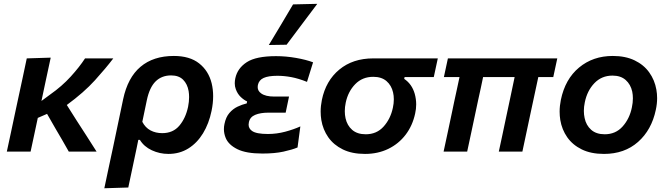

<svg xmlns="http://www.w3.org/2000/svg" viewBox="-20 -810 3570 1026"><path d="M16.5 0Q28.5 -56 39 -104.5Q50 -155 63 -217.5L73.5 -266.5Q88.5 -336.5 100 -389.5Q111.5 -442.5 123 -498L251 -502Q236.5 -435.5 224 -376.5Q211.5 -317.5 201.5 -270.5L247.5 -304.5Q311 -349 358 -400.8Q405 -452.5 434.5 -498H585.5Q546.5 -446.5 487.5 -381.2Q428.5 -316 337 -249L389.5 -166Q414 -128.5 441.5 -85.5Q469 -42 496 0H347.5Q329.5 -31.5 312.5 -61.5Q295 -91 276.5 -123L231.5 -201.5L182 -180Q172 -133 162.8 -89.8Q153.5 -46.5 143.5 0Z M537.5 196Q549 142 560 89.5Q571.5 37 584.5 -24.5L638 -279.5Q662.5 -395.5 731 -453.2Q799.5 -511 909 -511Q994 -511 1044.2 -471.2Q1094.5 -431.5 1111 -365Q1119 -332 1119 -296Q1119 -258.5 1110.5 -217.5Q1096.5 -149.5 1064.8 -97.5Q1033 -45.5 986.2 -16.5Q939.5 12.5 880 12.5Q833 12.5 791.2 -7Q749.5 -26.5 727.5 -62.5H719L710 -18Q698 38.5 687.5 88.5Q677 138 665.5 192ZM847 -98.5Q904.5 -98.5 938.2 -138.2Q972 -178 985 -239Q990.5 -266.5 990.5 -291Q990.5 -307.5 988 -323Q981.5 -361 958.5 -384Q935.5 -407 894.5 -407Q844 -407 811.5 -375Q779 -343 764.5 -274L740.5 -159Q756.5 -128 784.2 -113.2Q812 -98.5 847 -98.5Z M1382.5 10.5Q1295 10.5 1248 -13Q1201 -36.5 1186 -73Q1176.5 -96.5 1176.5 -120Q1176.5 -134 1179.5 -147.5Q1187 -184.5 1205.8 -206.2Q1224.5 -228 1249 -239.8Q1273.5 -251.5 1298.5 -257.5L1300.5 -268Q1283.5 -275.5 1266.2 -292Q1249 -308.5 1240 -333.5Q1234.5 -348 1234.5 -365Q1234.5 -378 1237.5 -392Q1249 -445.5 1298.8 -477.8Q1348.5 -510 1455 -510Q1508 -510 1562 -500.5Q1616 -491 1653 -477L1620.5 -372.5Q1575.5 -390.5 1537 -397.8Q1498.5 -405 1462.5 -405Q1414 -405 1388.8 -393.5Q1363.5 -382 1358 -355.5Q1357 -350 1357 -344.5Q1357 -324 1375.5 -311Q1398.5 -294 1446 -294H1524.5L1506.5 -208H1414.5Q1371.5 -208 1343.5 -196.2Q1315.5 -184.5 1310 -156.5Q1308.5 -150 1308.5 -144Q1308.5 -123.5 1326.5 -110.5Q1349 -94 1412 -94Q1458.5 -94 1504.2 -106.2Q1550 -118.5 1585 -134.5L1570 -22Q1541.5 -10 1495 0.2Q1448.5 10.5 1382.5 10.5ZM1416.5 -569.5Q1449.5 -624.5 1482 -678.5Q1514 -732.5 1546 -786.5L1675.5 -789.5Q1633.5 -733.5 1592.5 -679Q1551.5 -624.5 1511.5 -571Z M1930.5 12.5Q1861 12.5 1812 -11.5Q1763 -35.5 1734.2 -76.5Q1705.5 -117.5 1697 -169Q1693.5 -191 1693.5 -213.5Q1693.5 -244 1700 -276Q1721 -378.5 1793.2 -438.2Q1865.5 -498 1974.5 -498H2319.5L2298 -398H2142L2140 -388.5Q2181 -361 2196 -309.5Q2204 -281 2204 -252Q2204 -228 2198.5 -203.5Q2184.5 -138.5 2147.5 -90Q2110.5 -41.5 2055 -14.5Q1999.5 12.5 1930.5 12.5ZM1934.5 -92.5Q1993 -92.5 2030 -133.8Q2067 -175 2079.5 -234.5Q2084.5 -257.5 2084.5 -279Q2084.5 -298.5 2080.5 -316Q2072 -353.5 2045.5 -376.5Q2019 -399.5 1974.5 -399.5Q1916.5 -399.5 1878.2 -360.2Q1840 -321 1827.5 -261.5Q1822.5 -238 1822.5 -216Q1822.5 -196 1826.5 -178Q1835 -139.5 1862 -116Q1889 -92.5 1934.5 -92.5Z M2350.5 0Q2362 -53 2373 -104.8Q2384 -156.5 2397 -218L2407 -266Q2415.5 -305 2422.5 -337.2Q2429.5 -369.5 2435.5 -398H2352L2373.5 -498H2958L2936.5 -398H2856.5L2813.5 -197.5Q2803.5 -150.5 2793 -101Q2782.5 -51 2771.5 0H2645.5Q2653 -35 2663.5 -83.5Q2673.5 -132 2684.5 -183Q2695 -232 2706 -283.8Q2717 -335.5 2730 -398H2561.5Q2555 -368.5 2549 -338.5Q2542.5 -308 2535.5 -277L2521.5 -211Q2509.5 -155.5 2498.8 -104.2Q2488 -53 2476.5 0Z M3207.5 12.5Q3138 12.5 3089 -11.5Q3040 -35.5 3011.2 -76.5Q2982.5 -117.5 2974 -169Q2970.5 -191 2970.5 -213.5Q2970.5 -244 2977 -276Q3000 -387.5 3074.5 -449.2Q3149 -511 3254.5 -511Q3322 -511 3371 -487.5Q3420 -464 3449.2 -423.2Q3478.5 -382.5 3487.5 -331Q3491.5 -308.5 3491.5 -285.5Q3491.5 -255 3484.5 -223Q3462 -115.5 3389.5 -51.5Q3317 12.5 3207.5 12.5ZM3211.5 -92.5Q3270 -92.5 3307.2 -134.2Q3344.5 -176 3356.5 -235.5Q3362 -261 3362 -284.5Q3362 -303 3358.5 -320.5Q3350 -359 3323.5 -382.5Q3297 -406 3253 -406Q3195 -406 3156.2 -365.5Q3117.5 -325 3105 -263Q3100 -239.5 3100 -217.5Q3100 -197.5 3104 -179.5Q3112 -140.5 3139 -116.5Q3166 -92.5 3211.5 -92.5Z"/></svg>

Font: Heraclito SemiBold
Style: Italic
Weight: 600
Italic angle: -12°
Designer: Kostas Bartsokas (font) & Cristiano Sobral (main changes)
Foundry: Kostas Bartsokas (font) & Cristiano Sobral (main changes)
Version: Version 1.00;July 8, 2020;FontCreator 13.0.0.2655 64-bit